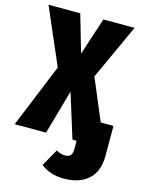

<svg xmlns="http://www.w3.org/2000/svg" viewBox="-143 -773 805 1075"><g transform="rotate(15 259.5 -236.0)"><path d="M528 -134V39Q528 131 476 177Q424 223 335 223Q255 223 201 180L257 81Q272 89 283.5 92.5Q295 96 310 96Q350 96 350 50V0H326L246 -257L173 0H-9L142 -369L1 -695H185L248 -478L319 -695H500L353 -374L454 -134Z"/></g></svg>

Font: Fira Sans Compressed ExtraBold
Style: Regular
Weight: 800
Width: 1
Designer: bBox Type GmbH & Carrois Corporate GbR & Edenspiekermann AG
Foundry: bBox Type GmbH & Carrois Corporate GbR & Edenspiekermann AG
Version: Version 4.301